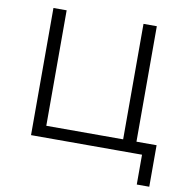

<svg xmlns="http://www.w3.org/2000/svg" viewBox="-92 -788 1011 1041"><g transform="rotate(10 413.5 -268.0)"><path d="M118.3 0V-700H191V-64.3H614.1V-700H687.4V0ZM729.4 164.2V-20.3L748.1 0H614.1V-64.3H798.2V164.2Z"/></g></svg>

Font: Montserrat Thin
Style: Regular
Weight: 100
Designer: Julieta Ulanovsky
Foundry: Julieta Ulanovsky
Version: Version 9.000